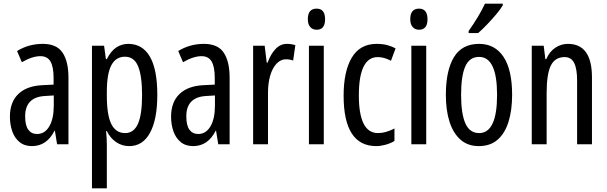

<svg xmlns="http://www.w3.org/2000/svg" viewBox="-20 -786 3308 1046"><path d="M213 -547Q289 -547 321 -499Q353 -451 353 -362V0H291L279 -74H277Q235 10 154 10Q113 10 86 -12.5Q59 -35 46.5 -71.5Q34 -108 34 -150Q34 -230 80 -274Q126 -318 211 -322L272 -325V-360Q272 -422 255 -451Q238 -480 200 -480Q156 -480 99 -447L73 -508Q136 -547 213 -547ZM225 -263Q117 -257 117 -152Q117 -103 134 -79.5Q151 -56 182 -56Q224 -56 248.5 -97.5Q273 -139 273 -212V-266Z M679 -547Q756 -547 796.5 -477.5Q837 -408 837 -269Q837 -136 797.5 -63Q758 10 684 10Q645 10 613 -11.5Q581 -33 562 -72H558Q560 -51 561 -33Q562 -15 562 0V240H481V-537H547L557 -464H562Q584 -508 613.5 -527.5Q643 -547 679 -547ZM661 -477Q611 -477 586.5 -430.5Q562 -384 562 -285V-265Q562 -159 586.5 -110Q611 -61 662 -61Q709 -61 731.5 -111.5Q754 -162 754 -268Q754 -372 732.5 -424.5Q711 -477 661 -477Z M1091 -547Q1167 -547 1199 -499Q1231 -451 1231 -362V0H1169L1157 -74H1155Q1113 10 1032 10Q991 10 964 -12.5Q937 -35 924.5 -71.5Q912 -108 912 -150Q912 -230 958 -274Q1004 -318 1089 -322L1150 -325V-360Q1150 -422 1133 -451Q1116 -480 1078 -480Q1034 -480 977 -447L951 -508Q1014 -547 1091 -547ZM1103 -263Q995 -257 995 -152Q995 -103 1012 -79.5Q1029 -56 1060 -56Q1102 -56 1126.5 -97.5Q1151 -139 1151 -212V-266Z M1543 -547Q1567 -547 1589 -540L1577 -456Q1560 -463 1537 -463Q1509 -463 1486.5 -439Q1464 -415 1452 -374Q1440 -333 1440 -280V0H1359V-537H1422L1433 -445H1438Q1455 -492 1481.5 -519.5Q1508 -547 1543 -547Z M1705 -739Q1751 -739 1751 -681Q1751 -624 1705 -624Q1683 -624 1670 -639Q1657 -654 1657 -681Q1657 -739 1705 -739ZM1744 -537V0H1663V-537Z M2030 10Q1852 10 1852 -265Q1852 -397 1896.5 -472Q1941 -547 2032 -547Q2064 -547 2089 -540.5Q2114 -534 2135 -522L2110 -455Q2072 -475 2038 -475Q1935 -475 1935 -266Q1935 -61 2039 -61Q2061 -61 2083.5 -67.5Q2106 -74 2129 -86V-18Q2108 -5 2080.5 2.5Q2053 10 2030 10Z M2263 -739Q2309 -739 2309 -681Q2309 -624 2263 -624Q2241 -624 2228 -639Q2215 -654 2215 -681Q2215 -739 2263 -739ZM2302 -537V0H2221V-537Z M2770 -269Q2770 -186 2750.5 -123Q2731 -60 2691 -25Q2651 10 2588 10Q2529 10 2489 -25Q2449 -60 2429 -122.5Q2409 -185 2409 -269Q2409 -402 2453 -474.5Q2497 -547 2590 -547Q2676 -547 2723 -476.5Q2770 -406 2770 -269ZM2492 -269Q2492 -166 2515.5 -113.5Q2539 -61 2590 -61Q2688 -61 2688 -269Q2688 -476 2590 -476Q2538 -476 2515 -424.5Q2492 -373 2492 -269ZM2719 -757Q2707 -736 2683 -707.5Q2659 -679 2632.5 -651.5Q2606 -624 2585 -606H2533V-617Q2591 -699 2622 -766H2719Z M3074 -547Q3205 -547 3205 -364V0H3124V-348Q3124 -411 3108 -443Q3092 -475 3056 -475Q3004 -475 2981 -429Q2958 -383 2958 -279V0H2877V-537H2942L2951 -464H2956Q2973 -504 3004.5 -525.5Q3036 -547 3074 -547Z"/></svg>

Font: Noto Sans Myanmar ExtraCondensed
Style: Regular
Weight: 400
Width: 2
Designer: Monotype Design Team
Foundry: Monotype Imaging Inc.
Version: Version 2.107; ttfautohint (v1.8.4.7-5d5b)